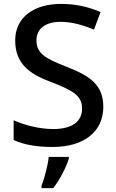

<svg xmlns="http://www.w3.org/2000/svg" viewBox="-20 -744 594 985"><path d="M510 -196C510 -308 442 -355 320 -402C206 -446 167 -473 167 -538C167 -593 209 -632 291 -632C351 -632 410 -614 462 -592L496 -682C441 -706 374 -724 293 -724C154 -724 58 -655 58 -537C58 -424 121 -368 240 -324C363 -277 401 -250 401 -186C401 -122 351 -82 254 -82C180 -82 103 -103 50 -127V-26C99 -2 167 10 250 10C413 10 510 -70 510 -196ZM333 70V61H230C226 103 207 174 193 209V221H253C289 176 321 110 333 70Z"/></svg>

Font: Noto Sans Lao UI Med
Style: Regular
Weight: 500
Designer: Monotype Design Team
Foundry: Monotype Imaging Inc.
Version: Version 2.000